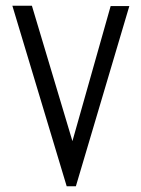

<svg xmlns="http://www.w3.org/2000/svg" viewBox="-20 -644 490 668"><path d="M212 4 23 -624H91L232 -153L365 -623H430L244 4Z"/></svg>

Font: Inconsolata SemiCondensed
Style: Regular
Weight: 400
Width: 4
Monospace: yes
Designer: Raph Levien, Cyreal, Brenton Simpson
Foundry: Raph Levien, Cyreal, Google
Version: Version 3.000; ttfautohint (v1.8.2.53-6de2)